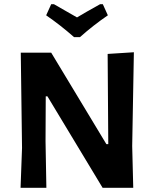

<svg xmlns="http://www.w3.org/2000/svg" viewBox="-20 -895 735 915"><path d="M470 -875 494 -822Q425 -775 361 -718H333Q267 -776 200 -822L224 -875H237Q326 -824 347 -812Q385 -835 457 -875ZM618 -646 610 -199 615 0H469L206 -436H198L197 -222L201 0H78L85 -190L79 -644H224L487 -208H496L493 -638Z"/></svg>

Font: Alegreya Sans SC
Style: Bold
Weight: 700
Designer: Juan Pablo del Peral
Foundry: Huerta Tipografica
Version: Version 2.007